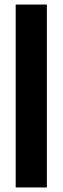

<svg xmlns="http://www.w3.org/2000/svg" viewBox="-20 -680 275 844"><path d="M49 144V-660H186V144Z"/></svg>

Font: Bricolage Grotesque 24pt Condensed ExtraBold
Style: Regular
Weight: 800
Width: 3
Designer: Mathieu Triay
Foundry: Atelier Triay
Version: Version 1.001;gftools[0.9.33.dev8+g029e19f]